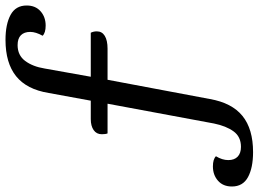

<svg xmlns="http://www.w3.org/2000/svg" viewBox="-218 -619 940 698"><g transform="rotate(-90 252.0 -270.0)"><path d="M48 180Q-9 180 -43 161.5Q-77 143 -77 103Q-77 71 -56 52.5Q-35 34 -4 34Q22 34 33 45Q19 68 19 90Q19 112 31.5 124Q44 136 67 136Q104 136 123.5 109Q143 82 152 38L224 -349H116Q113 -356 113 -370Q113 -389 128 -399.5Q143 -410 168 -410H235L263 -563Q276 -643 324 -681.5Q372 -720 456 -720Q513 -720 547 -701.5Q581 -683 581 -643Q581 -611 560 -592.5Q539 -574 508 -574Q482 -574 471 -585Q485 -610 485 -630Q485 -652 473 -664Q461 -676 437 -676Q400 -676 379.5 -648.5Q359 -621 352 -578L322 -410H482Q487 -400 487 -388Q487 -369 470.5 -359Q454 -349 424 -349H311L241 23Q227 103 179.5 141.5Q132 180 48 180Z"/></g></svg>

Font: Sansita Light Italic
Style: Regular
Weight: 300
Italic angle: -11°
Designer: Pablo Cosgaya
Foundry: Omnibus-Type
Version: Version 1.006